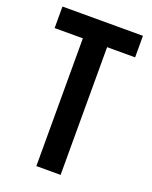

<svg xmlns="http://www.w3.org/2000/svg" viewBox="-135 -788 682 863"><g transform="rotate(20 205.5 -357.0)"><path d="M263 0H147V-611H12V-714H397V-611H263Z"/></g></svg>

Font: Noto Sans Thai ExtCond SemBd
Style: Regular
Weight: 600
Width: 2
Designer: Monotype Design Team
Foundry: Monotype Imaging Inc.
Version: Version 2.002; ttfautohint (v1.8.4.7-5d5b)